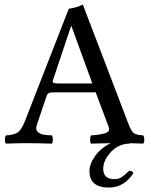

<svg xmlns="http://www.w3.org/2000/svg" viewBox="-20 -645 680 865"><path d="M581 135Q539 200 471 200Q383 200 383 126Q383 93 409.5 56.5Q436 20 479 0Q426 1 390 2Q386 -2 386 -16Q386 -30 390 -35Q434 -38 455.5 -45.5Q477 -53 470 -72L411 -229H225Q207 -229 200.5 -226Q194 -223 190 -213L145 -79Q139 -61 150 -51Q161 -41 175 -38.5Q189 -36 214 -35Q218 -30 218 -16Q218 -2 214 2Q140 0 96 0Q63 0 7 2Q2 -2 2 -16Q2 -30 7 -35Q43 -37 60 -48.5Q77 -60 93 -101L290 -606Q300 -606 321 -612Q342 -618 353 -625L559 -86Q572 -53 583 -45Q594 -37 625 -35Q630 -30 630 -16Q630 -2 625 2Q589 1 564 0L565 2Q515 2 480 39.5Q445 77 445 115Q445 162 495 162Q515 162 528.5 153Q542 144 562 124Q575 124 581 135ZM243 -269H396L302 -527H300L218 -282Q216 -275 221 -272Q226 -269 243 -269Z"/></svg>

Font: Linux Libertine Mono O
Style: Mono
Weight: 400
Designer: Philipp H. Poll
Foundry: Philipp H. Poll
Version: Version 5.1.7